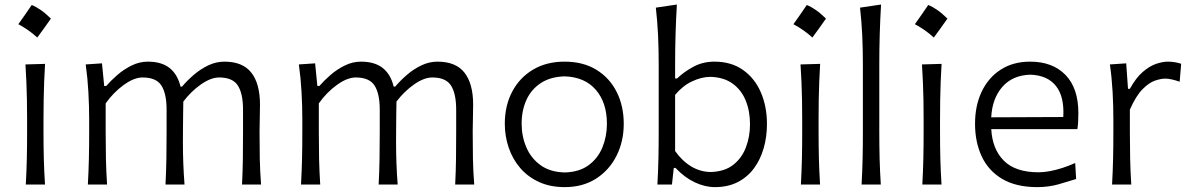

<svg xmlns="http://www.w3.org/2000/svg" viewBox="-20 -794 5128 826"><path d="M116.4 -772.5Q101.8 -751 87.8 -730.8Q73.8 -710.6 58.9 -689.9Q80.6 -678.3 101.4 -663.8Q122.2 -649.3 140.4 -632.5Q155.8 -653.2 170.3 -673.5Q184.8 -693.9 199 -714Q176.1 -736.6 155.6 -750.8Q135.2 -765.1 116.4 -772.5ZM91 0H173.6Q169.9 -57.6 168.5 -111.1Q167.1 -164.6 167.1 -228.7V-280.7Q167.1 -326.5 167.9 -366.1Q168.6 -405.7 170 -443Q171.4 -480.4 173.8 -519.2L89.5 -516.8Q91.9 -478.4 93.5 -441.4Q95.1 -404.4 95.8 -365.3Q96.6 -326.2 96.6 -280.7V-228.7Q96.6 -164.6 95.4 -111.1Q94.2 -57.6 91 0Z M1021.2 0H1103.1Q1098.7 -57.6 1097.6 -111.1Q1096.6 -164.6 1096.6 -228.7Q1096.6 -251.5 1097.5 -280.8Q1098.5 -310.1 1098.5 -343.5Q1098.5 -433.7 1061.4 -481.2Q1024.4 -528.8 945.3 -528.8Q909.2 -528.8 875.5 -512.6Q841.9 -496.4 813.2 -471.6Q784.6 -446.9 763.1 -421.3H756.7Q743.8 -474.5 709.3 -501.7Q674.7 -528.8 616 -528.8Q579.9 -528.8 546.1 -512.1Q512.3 -495.5 484.4 -471.1Q456.5 -446.8 436.8 -423.9H428.3L418.7 -521.5L348.7 -516.8Q357 -457.6 360.3 -397.4Q363.6 -337.3 363.6 -280.7V-228.7Q363.6 -164.6 362.4 -111.1Q361.2 -57.6 358 0H440.6Q436.9 -57.6 435.7 -110.7Q434.6 -163.8 434.6 -225.9V-349.3Q467.8 -396.3 512.2 -428.5Q556.7 -460.7 593.5 -460.7Q652.4 -460.7 674.5 -425.8Q696.7 -390.9 696.7 -322.1V-225.9Q696.7 -163.8 695.8 -110.7Q694.9 -57.6 692 0H773.8Q770.3 -46.7 768.6 -90.2Q766.9 -133.7 766.9 -182.6Q766.9 -206.9 767.2 -238.6Q767.5 -270.3 767.8 -301.8Q768.2 -333.3 768.7 -357Q802 -401.2 844.7 -431Q887.4 -460.7 922.8 -460.7Q981.2 -460.7 1003.4 -425.8Q1025.5 -390.9 1025.5 -322.1V-225.9Q1025.5 -163.8 1024.8 -110.7Q1024.1 -57.6 1021.2 0Z M1938.2 0H2020.1Q2015.7 -57.6 2014.6 -111.1Q2013.6 -164.6 2013.6 -228.7Q2013.6 -251.5 2014.5 -280.8Q2015.5 -310.1 2015.5 -343.5Q2015.5 -433.7 1978.4 -481.2Q1941.4 -528.8 1862.3 -528.8Q1826.2 -528.8 1792.5 -512.6Q1758.8 -496.4 1730.2 -471.6Q1701.6 -446.9 1680.1 -421.3H1673.7Q1660.8 -474.5 1626.3 -501.7Q1591.7 -528.8 1533 -528.8Q1496.9 -528.8 1463.1 -512.1Q1429.3 -495.5 1401.4 -471.1Q1373.5 -446.8 1353.8 -423.9H1345.3L1335.7 -521.5L1265.7 -516.8Q1274 -457.6 1277.3 -397.4Q1280.6 -337.3 1280.6 -280.7V-228.7Q1280.6 -164.6 1279.4 -111.1Q1278.1 -57.6 1275 0H1357.6Q1353.9 -57.6 1352.7 -110.7Q1351.6 -163.8 1351.6 -225.9V-349.3Q1384.8 -396.3 1429.2 -428.5Q1473.7 -460.7 1510.5 -460.7Q1569.3 -460.7 1591.5 -425.8Q1613.7 -390.9 1613.7 -322.1V-225.9Q1613.7 -163.8 1612.8 -110.7Q1611.9 -57.6 1609 0H1690.8Q1687.3 -46.7 1685.6 -90.2Q1683.9 -133.7 1683.9 -182.6Q1683.9 -206.9 1684.2 -238.6Q1684.5 -270.3 1684.8 -301.8Q1685.2 -333.3 1685.6 -357Q1719 -401.2 1761.7 -431Q1804.3 -460.7 1839.8 -460.7Q1898.2 -460.7 1920.4 -425.8Q1942.5 -390.9 1942.5 -322.1V-225.9Q1942.5 -163.8 1941.8 -110.7Q1941.1 -57.6 1938.2 0Z M2409.5 -52.1Q2346.6 -53.7 2305.5 -83.4Q2264.5 -113 2244.3 -160.3Q2224.1 -207.6 2224.1 -261.7Q2224.1 -318.6 2244.7 -364.1Q2265.4 -409.6 2306.8 -436.7Q2348.2 -463.9 2409.5 -465.5Q2496.1 -462.6 2543.6 -407.3Q2591 -351.9 2591 -261.7Q2591 -207.5 2571.7 -160.1Q2552.4 -112.8 2512.2 -83.3Q2471.9 -53.7 2409.5 -52.1ZM2409.7 11Q2487.2 11 2544.1 -25.3Q2601 -61.7 2632.2 -123.6Q2663.4 -185.4 2663.4 -261.7Q2663.4 -337.3 2633.3 -397.9Q2603.2 -458.4 2546.1 -493.6Q2489.1 -528.8 2408.6 -528.8Q2330.7 -528.8 2272.9 -494.3Q2215.1 -459.8 2183.4 -399.5Q2151.7 -339.2 2151.7 -261.7Q2151.7 -207.6 2168.6 -158.4Q2185.4 -109.3 2218 -71.2Q2250.6 -33.2 2298.7 -11.1Q2346.7 11 2409.7 11Z M3055.8 11Q3111.7 11 3153.8 -10.6Q3195.8 -32.3 3223.6 -69.9Q3251.4 -107.5 3265.4 -156.5Q3279.5 -205.5 3279.5 -260Q3279.5 -336.9 3252.8 -397.7Q3226.2 -458.4 3175.7 -493.6Q3125.2 -528.8 3053.9 -528.8Q3003.1 -528.8 2962.3 -506.5Q2921.5 -484.2 2892.8 -456.4H2884.4V-515.4Q2884.4 -583.6 2886.3 -647.3Q2888.2 -710.9 2892 -774.5L2801.5 -761.1Q2808.1 -703.3 2811 -642.3Q2813.8 -581.3 2813.8 -515.4V-228.7Q2813.8 -164.6 2812.6 -111.1Q2811.4 -57.6 2808.2 0H2870.8L2878.6 -71.5H2886.3Q2924.3 -30.9 2968.4 -9.9Q3012.6 11 3055.8 11ZM3036.7 -54Q2993.1 -54.7 2954.3 -77.6Q2915.5 -100.6 2884.4 -144.3V-385.8Q2916.6 -424.7 2957 -443.8Q2997.4 -462.9 3034.9 -463.4Q3093.4 -461.9 3131.4 -434.6Q3169.4 -407.2 3188 -361.6Q3206.6 -316.1 3206.6 -259.7Q3206.6 -206.2 3188.9 -159.8Q3171.1 -113.3 3133.8 -84.4Q3096.5 -55.5 3036.7 -54Z M3450.8 -772.5Q3436.3 -751 3422.3 -730.8Q3408.3 -710.6 3393.4 -689.9Q3415.1 -678.3 3435.9 -663.8Q3456.7 -649.3 3474.9 -632.5Q3490.3 -653.2 3504.8 -673.5Q3519.3 -693.9 3533.4 -714Q3510.5 -736.6 3490.1 -750.8Q3469.7 -765.1 3450.8 -772.5ZM3425.5 0H3508Q3504.4 -57.6 3503 -111.1Q3501.6 -164.6 3501.6 -228.7V-280.7Q3501.6 -326.5 3502.3 -366.1Q3503.1 -405.7 3504.5 -443Q3505.9 -480.4 3508.3 -519.2L3423.9 -516.8Q3426.4 -478.4 3428 -441.4Q3429.6 -404.4 3430.3 -365.3Q3431.1 -326.2 3431.1 -280.7V-228.7Q3431.1 -164.6 3429.9 -111.1Q3428.6 -57.6 3425.5 0Z M3686.6 0H3769.3Q3765.6 -57.6 3764.2 -111.1Q3762.8 -164.6 3762.8 -228.7V-515.4Q3762.8 -583.6 3764.7 -647.3Q3766.6 -710.9 3770.4 -774.5L3679.9 -761.1Q3686.5 -703.3 3689.4 -642.3Q3692.2 -581.3 3692.2 -515.4V-228.7Q3692.2 -164.6 3691 -111.1Q3689.8 -57.6 3686.6 0Z M3973.3 -772.5Q3958.7 -751 3944.7 -730.8Q3930.7 -710.6 3915.9 -689.9Q3937.6 -678.3 3958.4 -663.8Q3979.1 -649.3 3997.4 -632.5Q4012.7 -653.2 4027.2 -673.5Q4041.7 -693.9 4055.9 -714Q4033 -736.6 4012.6 -750.8Q3992.2 -765.1 3973.3 -772.5ZM3947.9 0H4030.5Q4026.8 -57.6 4025.4 -111.1Q4024.1 -164.6 4024.1 -228.7V-280.7Q4024.1 -326.5 4024.8 -366.1Q4025.5 -405.7 4026.9 -443Q4028.3 -480.4 4030.8 -519.2L3946.4 -516.8Q3948.8 -478.4 3950.4 -441.4Q3952 -404.4 3952.8 -365.3Q3953.5 -326.2 3953.5 -280.7V-228.7Q3953.5 -164.6 3952.3 -111.1Q3951.1 -57.6 3947.9 0Z M4442.2 11Q4492.3 11 4535.6 -1.6Q4578.9 -14.2 4609.6 -23.9L4605.6 -92.8Q4578.2 -80.5 4550.2 -71.4Q4522.1 -62.4 4496.2 -57.6Q4470.3 -52.8 4448.6 -52.8Q4348.3 -52.8 4298.6 -102.8Q4248.9 -152.7 4244.5 -238.6H4615Q4617.5 -254.5 4618.3 -271.2Q4619.2 -287.8 4619.2 -307.9Q4619.2 -414.8 4563.7 -471.8Q4508.2 -528.8 4411.6 -528.8Q4338.5 -528.8 4285.2 -494.4Q4232 -460.1 4203.3 -399.8Q4174.7 -339.5 4174.7 -261.7Q4174.7 -182.6 4203.5 -121Q4232.3 -59.4 4291.7 -24.2Q4351.2 11 4442.2 11ZM4554.3 -290.6 4244.3 -289.3Q4248.4 -370.2 4292.3 -420.4Q4336.3 -470.6 4412.8 -472.7Q4486 -470.3 4522.7 -424.2Q4559.5 -378.2 4554.3 -290.6Z M4764.2 0H4846.8Q4843.2 -57.6 4842 -110.7Q4840.8 -163.8 4840.8 -225.9V-322.3Q4867.1 -381.9 4895.3 -410.2Q4923.5 -438.6 4949 -447.2Q4974.6 -455.8 4992.9 -455.8Q5006.3 -455.8 5022.9 -451.9Q5039.5 -448 5055 -442.5L5061.5 -519.7Q5048.1 -524 5033.7 -526.4Q5019.3 -528.8 5004.2 -528.8Q4981.9 -528.8 4953.7 -519.3Q4925.5 -509.8 4896.3 -484.6Q4867.1 -459.5 4840.8 -411.9H4832.8L4825 -521.5L4754.9 -516.8Q4763.3 -457.6 4766.6 -397.4Q4769.8 -337.3 4769.8 -280.7V-228.7Q4769.8 -164.6 4768.6 -111.1Q4767.4 -57.6 4764.2 0Z"/></svg>

Font: Pinar-VF
Style: Regular
Weight: 300
Designer: Amin Abedi
Version: Version 3.0